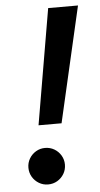

<svg xmlns="http://www.w3.org/2000/svg" viewBox="-53 -754 412 795"><g transform="rotate(-5 153.0 -356.0)"><path d="M178.2 -719.7H302.2L191.9 -239.7H96.2ZM39.1 -68.4Q39.1 -88.9 49.3 -106.2Q59.6 -123.5 76.9 -133.8Q94.2 -144 114.7 -144Q135.7 -144 153.1 -133.8Q170.4 -123.5 180.7 -106.2Q190.9 -88.9 190.9 -68.4Q190.9 -47.4 180.7 -30Q170.4 -12.7 153.1 -2.4Q135.7 7.8 114.7 7.8Q94.2 7.8 76.9 -2.4Q59.6 -12.7 49.3 -30Q39.1 -47.4 39.1 -68.4Z"/></g></svg>

Font: Reddit Sans Vanilla SemiBold
Style: Italic
Weight: 600
Italic angle: -11.25°
Designer: Stephen Hutchings
Version: Version 1.013